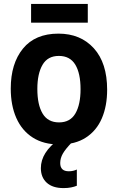

<svg xmlns="http://www.w3.org/2000/svg" viewBox="-20 -729 603 982"><path d="M284 10Q203 10 147.5 -25.5Q92 -61 63.5 -125.5Q35 -190 35 -276Q35 -404 97.5 -480.5Q160 -557 279 -557Q392 -557 460 -482Q528 -407 528 -270Q528 -187 501 -124Q474 -61 419.5 -25.5Q365 10 284 10ZM282 -103Q339 -103 365.5 -148.5Q392 -194 392 -273Q392 -354 365 -398.5Q338 -443 281 -443Q224 -443 197.5 -397.5Q171 -352 171 -274Q171 -193 198 -148Q225 -103 282 -103ZM305 233Q249 233 219 205.5Q189 178 189 131Q189 50 282 -17L347 0Q315 33 301.5 56.5Q288 80 288 105Q288 147 332 147Q344 147 354.5 144.5Q365 142 373 138V221Q361 226 344 229.5Q327 233 305 233ZM139 -613V-709H429V-613Z"/></svg>

Font: Noto Sans Mono SemiCondensed
Style: Bold
Weight: 700
Width: 4
Designer: Monotype Design Team
Foundry: Monotype Imaging Inc.
Version: Version 2.014